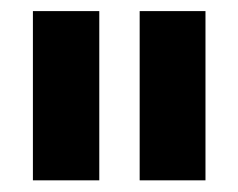

<svg xmlns="http://www.w3.org/2000/svg" viewBox="-20 -710 421 339"><path d="M38.1 -690.4H155.3V-391.6H38.1ZM226.6 -690.4H342.8V-391.6H226.6Z"/></svg>

Font: Dinish
Style: Bold
Weight: 700
Designer: Bert Driehuis
Foundry: Playbeing
Version: Version 3.006; git-39231f3c-release